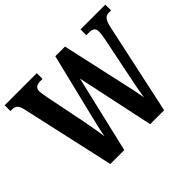

<svg xmlns="http://www.w3.org/2000/svg" viewBox="-153 -947 1179 1179"><g transform="rotate(-45 437.0 -357.0)"><path d="M68 -611 204 0H325L443 -503L550 0H671L797 -586C811 -652 827 -664 858 -664H874V-714H659V-664H678C714 -664 730 -654 730 -624C730 -611 726 -581 722 -563L668 -298C656 -239 646 -188 639 -143C632 -190 620 -244 605 -310L517 -707H433L334 -302C319 -241 307 -191 299 -145C294 -189 280 -256 271 -309L219 -567C215 -586 211 -612 211 -624C211 -651 227 -664 259 -664H279V-714H0V-664H10C42 -664 58 -654 68 -611Z"/></g></svg>

Font: Noto Serif Khmer ExtraCondensed
Style: Bold
Weight: 700
Width: 2
Designer: Danh Hong and the Monotype Design Team
Foundry: Monotype Imaging Inc.
Version: Version 2.004